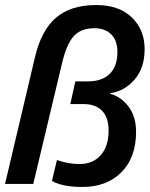

<svg xmlns="http://www.w3.org/2000/svg" viewBox="-21 -730 594 762"><path d="M185 -12 205 -95Q249 -79 295 -79Q348 -79 379 -114.5Q410 -150 410 -211Q410 -264 384 -290.5Q358 -317 311 -317H258L278 -407H328Q384 -407 414.5 -437Q445 -467 445 -524Q445 -569 420.5 -593.5Q396 -618 353 -618Q299 -618 270.5 -585Q242 -552 225 -478L111 0H-1L118 -504Q143 -610 201.5 -660Q260 -710 361 -710Q451 -710 502 -661Q553 -612 553 -535Q553 -460 513 -414Q473 -368 416 -360V-358Q460 -346 489.5 -306.5Q519 -267 519 -207Q519 -105 461 -46.5Q403 12 306 12Q227 12 185 -12Z"/></svg>

Font: CBA Beacon Sans Bold
Style: Italic
Weight: 700
Italic angle: -13°
Designer: Wei Huang
Foundry: Wei Huang
Version: Version 1.002